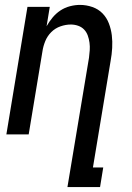

<svg xmlns="http://www.w3.org/2000/svg" viewBox="-20 -548 540 783"><path d="M255 215 343 -313Q345 -328 346 -343.5Q347 -359 345 -374Q343 -389 338 -403Q333 -417 323 -427.5Q313 -438 298.5 -443Q284 -448 269 -448Q248 -448 226.5 -440.5Q205 -433 189 -417Q173 -401 164.5 -380Q156 -359 153 -338L97 0H6L92 -520H183L170 -441Q180 -459 194 -476Q208 -493 226 -505Q244 -517 265 -522.5Q286 -528 306 -528Q332 -528 356.5 -519.5Q381 -511 398 -493.5Q415 -476 424 -452.5Q433 -429 436 -404Q439 -379 437.5 -352.5Q436 -326 431 -299L359 135H401L388 215Z"/></svg>

Font: Iosevka Term Curly Md Obl
Style: Regular
Weight: 500
Italic angle: -9°
Designer: Belleve Invis
Foundry: Belleve Invis
Version: Version 32.3.0